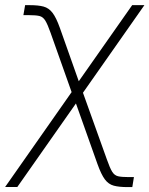

<svg xmlns="http://www.w3.org/2000/svg" viewBox="-54 -536 591 760"><path d="M-33.7 204.1 229.5 -171.4 146 -406.7Q134.3 -439.9 125.2 -454.6Q116.2 -469.2 102.1 -472.7Q87.9 -476.1 59.1 -476.1H38.6L45.4 -515.6H63.5Q97.7 -515.6 118.4 -510Q139.2 -504.4 153.8 -485.4Q168.5 -466.3 183.1 -425.3L257.8 -214.4L469.2 -515.6H517.6L274.4 -168.9L369.1 95.2Q380.9 128.9 389.9 143.6Q398.9 158.2 413.1 161.6Q427.2 165 455.6 165H476.1L469.7 204.6H451.7Q417.5 204.6 396.5 199Q375.5 193.4 361.1 174.1Q346.7 154.8 332 113.8L246.6 -126.5L14.6 204.1Z"/></svg>

Font: Inter Display ExtraLight
Style: Italic
Weight: 200
Italic angle: -9.39999°
Designer: Rasmus Andersson
Foundry: rsms
Version: Version 4.000;git-a52131595